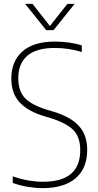

<svg xmlns="http://www.w3.org/2000/svg" viewBox="-20 -964 509 993"><path d="M200.5 9Q165.5 9 124.8 2.5Q84 -4 46 -18V-52Q88.5 -37 127.8 -30.5Q167 -24 203 -24Q395 -24 395 -187.5Q395 -256.5 358 -292.8Q321 -329 237.5 -354.5L209 -363Q124 -388.5 81.2 -435Q38.5 -481.5 38.5 -558Q38.5 -647 96 -698Q153.5 -749 265 -749Q298.5 -749 335.8 -744Q373 -739 403 -729V-695Q367 -706 332.5 -711Q298 -716 263 -716Q168 -716 121.2 -675.5Q74.5 -635 74.5 -560Q74.5 -493.5 109 -457Q143.5 -420.5 224.5 -396L253 -387.5Q343 -361 387 -313.8Q431 -266.5 431 -189Q431 -93 371 -42Q311 9 200.5 9ZM219 -808 110 -944H148L238 -829.5L328.5 -944H366L257 -808Z"/></svg>

Font: Encode Sans SmCnd Th
Style: Regular
Weight: 100
Width: 4
Designer: Multiple Designers
Foundry: Impallari Type
Version: Version 3.002; ttfautohint (v1.8.3) -l 8 -r 50 -G 200 -x 14 